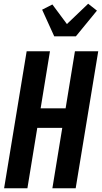

<svg xmlns="http://www.w3.org/2000/svg" viewBox="-20 -1010 547 1030"><path d="M2 0 123 -735H248L198 -429H332L382 -735H507L386 0H261L314 -324H180L127 0ZM271 -815 206 -958 261 -986 339 -881 453 -990 500 -953 387 -815Z"/></svg>

Font: Iosevka Curly Extrabold
Style: Italic
Weight: 800
Italic angle: -9°
Monospace: yes
Designer: Belleve Invis
Foundry: Belleve Invis
Version: Version 22.1.2; ttfautohint (v1.8.4)